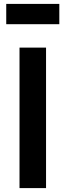

<svg xmlns="http://www.w3.org/2000/svg" viewBox="-20 -964 336 984"><path d="M284 -840H12V-944H284ZM216 0H80V-720H216Z"/></svg>

Font: Hauora ExtraBold
Style: Regular
Weight: 800
Designer: Wayne Shih
Foundry: WCYS
Version: Version 1.001